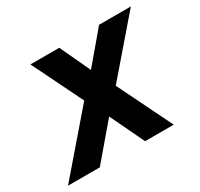

<svg xmlns="http://www.w3.org/2000/svg" viewBox="-158 -697 882 848"><g transform="rotate(-30 282.5 -273.5)"><path d="M-37.1 0H125L272.9 -173.8L356 0H502L366.2 -276.9L599.1 -546.9H437L306.2 -392.1L233.9 -546.9H86.9L212.9 -290Z"/></g></svg>

Font: Hack
Style: Bold Oblique
Weight: 700
Italic angle: -12°
Monospace: yes
Designer: Christopher Simpkins
Foundry: Christopher Simpkins
Version: Version 2.010